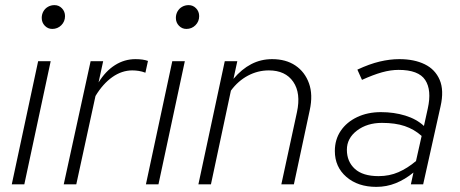

<svg xmlns="http://www.w3.org/2000/svg" viewBox="-20 -720 1795 750"><path d="M184 -607Q167 -607 155 -619.5Q143 -632 143 -650Q143 -664 149.5 -675.5Q156 -687 167.5 -693.5Q179 -700 193 -700Q210 -700 222 -687.5Q234 -675 234 -657Q234 -636 219.5 -621.5Q205 -607 184 -607ZM26 0 129 -481H178L75 0Z M229 0 334 -481H383L365 -398Q392 -442 429 -465.5Q466 -489 509 -489Q539 -489 558 -482L548 -436Q535 -441 522 -443Q509 -445 497 -445Q456 -445 419 -419Q382 -393 353 -345L278 0Z M708 -607Q691 -607 679 -619.5Q667 -632 667 -650Q667 -664 673.5 -675.5Q680 -687 691.5 -693.5Q703 -700 717 -700Q734 -700 746 -687.5Q758 -675 758 -657Q758 -636 743.5 -621.5Q729 -607 708 -607ZM550 0 653 -481H702L599 0Z M755 0 858 -481H907L892 -412Q924 -450 961.5 -469.5Q999 -489 1043 -489Q1097 -489 1134 -464Q1171 -439 1187 -394.5Q1203 -350 1190 -290L1128 0H1079L1140 -282Q1156 -356 1125.5 -400.5Q1095 -445 1030 -445Q987 -445 948.5 -424.5Q910 -404 882 -366L804 0Z M1450 10Q1378 10 1333 -29Q1288 -68 1288 -130Q1288 -175 1311 -209Q1334 -243 1375 -262.5Q1416 -282 1468 -282Q1519 -282 1563 -268.5Q1607 -255 1636 -228L1651 -296Q1667 -368 1641 -407.5Q1615 -447 1537 -447Q1506 -447 1472 -437.5Q1438 -428 1394 -408L1376 -448Q1423 -470 1463 -479.5Q1503 -489 1540 -489Q1598 -489 1639 -469Q1680 -449 1697.5 -408Q1715 -367 1701 -305L1633 0H1585L1595 -46Q1562 -19 1526 -4.5Q1490 10 1450 10ZM1459 -32Q1501 -32 1536.5 -47.5Q1572 -63 1605 -91L1627 -189Q1598 -215 1561 -227.5Q1524 -240 1472 -240Q1414 -240 1374.5 -210Q1335 -180 1335 -135Q1335 -89 1366 -60.5Q1397 -32 1459 -32Z"/></svg>

Font: Red Hat Text
Style: Italic
Weight: 300
Italic angle: -12°
Designer: Pentagram, MCKL
Foundry: Pentagram, MCKL
Version: Version 1.023